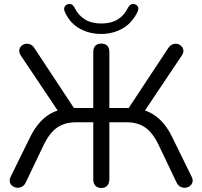

<svg xmlns="http://www.w3.org/2000/svg" viewBox="-20 -929 1008 956"><path d="M484.7 6.9Q465.3 6.9 454.8 -4.5Q444.4 -15.9 444.4 -35.7V-320.2H358.3Q302 -320.2 264 -293.5Q226 -266.7 197.2 -206.7L108.2 -20.3Q100.9 -5.2 89 0.8Q77.1 6.9 64.5 5.7Q51.9 4.5 42 -2.8Q32 -10 28.9 -22.6Q25.7 -35.2 33.9 -50.7L129.2 -244.6Q160.7 -309 205.1 -345Q249.5 -380.9 309.2 -387.7L278.8 -361.3L83.8 -652.3Q74.6 -666.3 75.8 -678.4Q77 -690.5 85.3 -699Q93.5 -707.5 105.4 -710.2Q117.3 -712.9 129.7 -708.3Q142.1 -703.7 150.8 -690.1L358.7 -375.2L336.3 -391.2H444.4V-669.7Q444.4 -690.6 454.8 -701.3Q465.3 -711.9 484.7 -711.9Q503.6 -711.9 514 -701.3Q524.5 -690.6 524.5 -669.7V-391.2H634.1L610.2 -375.2L818.1 -690.1Q827.3 -703.7 839.4 -708.3Q851.6 -712.9 863.5 -710.2Q875.4 -707.5 883.6 -699Q891.8 -690.5 893.1 -678.4Q894.3 -666.3 885.1 -652.3L690 -361.3L659.6 -387.7Q700 -383.3 732.4 -365.7Q764.8 -348 791.3 -317.8Q817.7 -287.6 838.2 -244.6L933.4 -50.7Q941.6 -35.2 938.5 -22.6Q935.3 -10 925.4 -2.8Q915.4 4.5 902.8 5.7Q890.2 6.9 878.3 0.8Q866.5 -5.2 859.2 -20.3L770.1 -206.7Q740.8 -268.3 703.1 -294.2Q665.3 -320.2 610.6 -320.2H524.5V-35.7Q524.5 -15.9 514 -4.5Q503.6 6.9 484.7 6.9ZM483.7 -760Q424.3 -760 376.3 -786.9Q328.3 -813.8 303.2 -868.9Q296.7 -883.7 300.9 -893.5Q305 -903.4 315.8 -907.3Q327.6 -911.3 336.2 -907.1Q344.8 -903 351.6 -889.7Q370.7 -851.9 403.3 -831.9Q436 -812 484.2 -812Q533 -812 565.6 -831.9Q598.3 -851.9 616.8 -889.7Q624.2 -903 632.8 -907.1Q641.4 -911.3 652.6 -907.3Q663.9 -903.4 667.5 -893.8Q671.2 -884.2 664.3 -869.4Q637.8 -814.2 590 -787.1Q542.3 -760 483.7 -760Z"/></svg>

Font: Nunito ExtraLight
Style: Regular
Weight: 200
Designer: Vernon Adams
Foundry: Vernon Adams
Version: Version 3.602